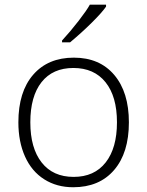

<svg xmlns="http://www.w3.org/2000/svg" viewBox="-20 -786 626 816"><path d="M58.1 -266.1Q58.1 -396 121.1 -468.5Q184.1 -541 293.9 -541Q403.3 -541 465.6 -467.5Q527.8 -394 527.8 -266.1Q527.8 -136.2 464.8 -63.2Q401.9 9.8 291 9.8Q221.2 9.8 168 -23.9Q114.7 -57.6 86.4 -120.6Q58.1 -183.6 58.1 -266.1ZM108.9 -266.1Q108.9 -156.7 157 -95.5Q205.1 -34.2 293 -34.2Q380.9 -34.2 429 -95.5Q477.1 -156.7 477.1 -266.1Q477.1 -376 428.5 -436.5Q379.9 -497.1 292 -497.1Q204.1 -497.1 156.5 -436.8Q108.9 -376.5 108.9 -266.1ZM243.7 -606V-613.8Q279.3 -652.3 314.2 -697.5Q349.1 -742.7 361.8 -766.1H430.7V-757.8Q413.1 -732.4 370.8 -690.4Q328.6 -648.4 277.8 -606Z"/></svg>

Font: Open Sans Light
Style: Regular
Weight: 300
Foundry: Ascender Corporation
Version: Version 1.10